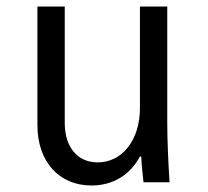

<svg xmlns="http://www.w3.org/2000/svg" viewBox="-20 -560 640 590"><path d="M494 -180V-540H410V-228C410 -130 356 -61 280 -61C218 -61 179 -108 179 -182V-540H95V-175C95 -64 161 10 261 10C328 10 380 -23 410 -79H414C415 -53 418 -27 421 0H501C497 -63 494 -129 494 -180Z"/></svg>

Font: CommitMonoNiceRocks
Style: Regular
Weight: 400
Monospace: yes
Designer: Eigil Nikolajsen
Foundry: Eigil Nikolajsen
Version: Version 1.143